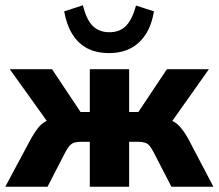

<svg xmlns="http://www.w3.org/2000/svg" viewBox="-28 -707 828 727"><path d="M-8 0 90 -183Q103 -206 116 -222.5Q129 -239 147 -248.5Q165 -258 192 -262L173 -216L9 -445H169L277 -283H312V-445H461V-283H496L604 -445H763L601 -216L581 -262Q608 -258 626 -248.5Q644 -239 657.5 -222.5Q671 -206 684 -183L780 0H621L554 -130Q546 -145 539 -154Q532 -163 521.5 -166.5Q511 -170 497 -170H461V0H312V-170H276Q262 -170 252 -166.5Q242 -163 234.5 -154Q227 -145 219 -130L152 0ZM385 -506Q337 -506 302.5 -524Q268 -542 246 -577.5Q224 -613 215 -664L286 -687Q299 -633 323 -609Q347 -585 386 -585Q426 -585 449.5 -609.5Q473 -634 487 -686L555 -664Q546 -611 523 -576Q500 -541 465.5 -523.5Q431 -506 385 -506Z"/></svg>

Font: Nunito Sans 12pt ExtraLight
Style: Weight 830 Width 84 Optical size 12.0 YTLC 445
Weight: 830
Width: 4
Designer: Vernon Adams
Foundry: Vernon Adams
Version: Version 3.101;gftools[0.9.27]